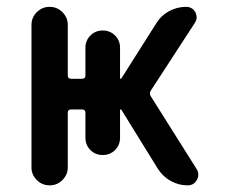

<svg xmlns="http://www.w3.org/2000/svg" viewBox="-20 -565 668 563"><path d="M72.3 -74.2V-492.2Q72.3 -513.7 87.9 -529.3Q103.5 -544.9 125.5 -544.9Q147.5 -544.9 163.1 -529.3Q178.7 -513.7 178.7 -492.2V-343.8Q178.7 -334 188.5 -334H220.7Q230.5 -334 230.5 -343.8V-424.8Q230.5 -446.3 245.1 -460.9Q259.8 -475.6 281.2 -475.6Q302.7 -475.6 317.4 -460.9Q332 -446.3 332 -424.8V-335.9Q332 -334 333.5 -334Q335 -334 335.9 -335L438.5 -497.1Q452.1 -519.5 475.6 -532.2Q499 -544.9 525.4 -544.9Q543.9 -544.9 552.7 -529.3Q556.6 -521.5 556.6 -513.7Q556.6 -505.9 550.8 -497.1L421.9 -298.8Q417 -291 421.9 -283.2L556.6 -69.3Q561.5 -61.5 561.5 -52.7Q561.5 -44.9 557.6 -38.1Q548.8 -21.5 530.3 -21.5Q503.9 -21.5 481 -34.2Q458 -46.9 443.4 -69.3L335.9 -243.2Q335 -244.1 333.5 -244.1Q332 -244.1 332 -242.2V-161.1Q332 -139.6 317.4 -125Q302.7 -110.4 281.2 -110.4Q259.8 -110.4 245.1 -125Q230.5 -139.6 230.5 -161.1V-234.4Q230.5 -244.1 220.7 -244.1H188.5Q178.7 -244.1 178.7 -234.4V-74.2Q178.7 -52.7 163.1 -37.1Q147.5 -21.5 125.5 -21.5Q103.5 -21.5 87.9 -37.1Q72.3 -52.7 72.3 -74.2Z"/></svg>

Font: Gen Jyuu GothicX Medium
Style: Regular
Weight: 500
Designer: Ryoko NISHIZUKA (kana &amp; ideographs); Paul D. Hunt (Latin, Greek &amp; Cyrillic); Wenlong ZHANG (bopomofo); Sandoll C
Version: Version 1.058.20140828